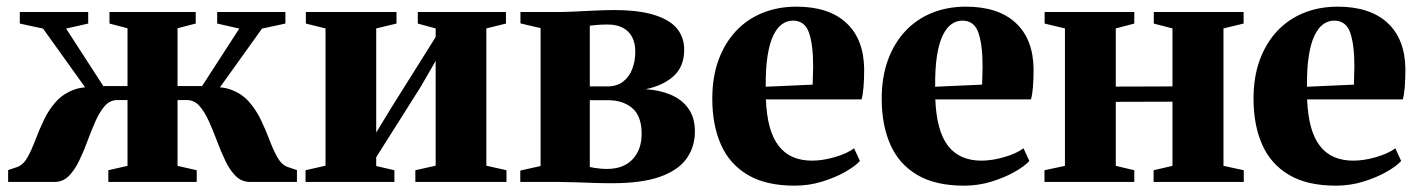

<svg xmlns="http://www.w3.org/2000/svg" viewBox="-20 -560 4365 591"><path d="M5 0V-36.5L33.5 -46Q52.5 -53.5 65 -76.2Q77.5 -99 89 -129.5Q100.5 -160 115.5 -191.5Q130.5 -223 153.2 -248Q176 -273 211 -285Q246 -297 298.5 -287.5L278 -241L112.5 -472L41 -487.5V-523H251.5V-487.5L183.5 -472L298 -295H372.5V-473L317 -487.5V-523H582.5V-487.5L526.5 -473V-295H602L716.5 -472L648.5 -487.5V-523H858.5V-487.5L786.5 -472L621 -241L601 -287.5Q653 -297 688 -285Q723 -273 745.5 -247.8Q768 -222.5 783 -191.2Q798 -160 809.5 -129.2Q821 -98.5 833.8 -75.8Q846.5 -53 865.5 -46L894 -36.5V0H749.5Q724 0 705.8 -18Q687.5 -36 673.8 -64.8Q660 -93.5 648 -125.8Q636 -158 623 -186.8Q610 -215.5 594 -233.8Q578 -252 555 -252H526.5V-49.5L585.5 -36V0H313.5V-36L372.5 -49.5V-252H341Q318.5 -252 302.5 -233.8Q286.5 -215.5 273.8 -186.8Q261 -158 249.2 -125.8Q237.5 -93.5 223.5 -64.8Q209.5 -36 191.5 -18Q173.5 0 148 0Z M920.5 0V-36L982 -50V-472.5L921.5 -487.5V-523H1200.5V-487.5L1138 -472.5V-152L1184.5 -228.5L1321 -446V-472.5L1266 -487.5V-523H1537.5V-487.5L1477 -472.5V-50L1539 -36V0H1258.5V-36L1321 -50V-372.5L1274.5 -292L1138 -76V-49L1194 -36V0Z M1863 4Q1836 4 1806.2 3Q1776.5 2 1748 1Q1719.5 0 1697 0H1581.5V-35L1644 -49V-473.5L1582 -488V-523H1697.5Q1719.5 -523 1749.5 -524.5Q1779.5 -526 1811.5 -527.5Q1843.5 -529 1870 -529Q1945.5 -529 1993.2 -514.2Q2041 -499.5 2063.5 -472.5Q2086 -445.5 2086 -407Q2086 -355.5 2053.8 -326Q2021.5 -296.5 1967.5 -285.5Q2011.5 -282.5 2045.5 -268Q2079.5 -253.5 2099.2 -225.5Q2119 -197.5 2119 -155.5Q2119 -108.5 2093.8 -72.5Q2068.5 -36.5 2012.5 -16.2Q1956.5 4 1863 4ZM1848.5 -40Q1899 -40 1927 -69.5Q1955 -99 1955 -148Q1955 -203 1926.2 -227.2Q1897.5 -251.5 1852.5 -251.5H1795.5V-46Q1801.5 -44.5 1809.8 -43.2Q1818 -42 1828 -41Q1838 -40 1848.5 -40ZM1795.5 -294H1849Q1879 -294 1898 -308.8Q1917 -323.5 1926.2 -347.8Q1935.5 -372 1935.5 -401Q1935.5 -427 1925.8 -445.8Q1916 -464.5 1897.2 -474.5Q1878.5 -484.5 1850.5 -484.5Q1835 -484.5 1821 -483.5Q1807 -482.5 1795.5 -481Z M2426 11.5Q2337.5 11.5 2281.5 -21.8Q2225.5 -55 2199 -115.2Q2172.5 -175.5 2172.5 -256Q2172.5 -322.5 2191.5 -374.8Q2210.5 -427 2245 -464Q2279.5 -501 2327 -520.2Q2374.5 -539.5 2431.5 -539.5Q2530.5 -539.5 2584.5 -490Q2638.5 -440.5 2640 -348.5Q2640 -315 2638 -291.5Q2636 -268 2632 -254H2337.5Q2339.5 -205 2349.2 -169.5Q2359 -134 2376.8 -111Q2394.5 -88 2420.2 -76.8Q2446 -65.5 2479.5 -65.5Q2512.5 -65.5 2550 -76.5Q2587.5 -87.5 2609 -103.5L2627 -64.5Q2612.5 -48.5 2581.8 -31Q2551 -13.5 2510.5 -1Q2470 11.5 2426 11.5ZM2337 -293 2481.5 -299.5Q2482 -314 2482.2 -327Q2482.5 -340 2483 -354.5Q2483 -423 2470 -459.8Q2457 -496.5 2420.5 -496.5Q2403 -496.5 2387.8 -486Q2372.5 -475.5 2360.8 -451.8Q2349 -428 2342.8 -389Q2336.5 -350 2337 -293Z M2947.5 11.5Q2859 11.5 2803 -21.8Q2747 -55 2720.5 -115.2Q2694 -175.5 2694 -256Q2694 -322.5 2713 -374.8Q2732 -427 2766.5 -464Q2801 -501 2848.5 -520.2Q2896 -539.5 2953 -539.5Q3052 -539.5 3106 -490Q3160 -440.5 3161.5 -348.5Q3161.5 -315 3159.5 -291.5Q3157.5 -268 3153.5 -254H2859Q2861 -205 2870.8 -169.5Q2880.5 -134 2898.2 -111Q2916 -88 2941.8 -76.8Q2967.5 -65.5 3001 -65.5Q3034 -65.5 3071.5 -76.5Q3109 -87.5 3130.5 -103.5L3148.5 -64.5Q3134 -48.5 3103.2 -31Q3072.5 -13.5 3032 -1Q2991.5 11.5 2947.5 11.5ZM2858.5 -293 3003 -299.5Q3003.5 -314 3003.8 -327Q3004 -340 3004.5 -354.5Q3004.5 -423 2991.5 -459.8Q2978.5 -496.5 2942 -496.5Q2924.5 -496.5 2909.2 -486Q2894 -475.5 2882.2 -451.8Q2870.5 -428 2864.2 -389Q2858 -350 2858.5 -293Z M3195 0V-36L3258 -49.5V-472.5L3195.5 -487.5V-523H3471.5V-487.5L3414.5 -472.5V-293.5L3589 -294V-472.5L3531.5 -487.5V-523H3808V-487.5L3746 -472.5V-49.5L3808.5 -36V0H3531V-36L3589 -49.5V-247L3414.5 -246.5V-49.5L3471.5 -36V0Z M4092 11.5Q4003.5 11.5 3947.5 -21.8Q3891.5 -55 3865 -115.2Q3838.5 -175.5 3838.5 -256Q3838.5 -322.5 3857.5 -374.8Q3876.5 -427 3911 -464Q3945.5 -501 3993 -520.2Q4040.5 -539.5 4097.5 -539.5Q4196.5 -539.5 4250.5 -490Q4304.5 -440.5 4306 -348.5Q4306 -315 4304 -291.5Q4302 -268 4298 -254H4003.5Q4005.5 -205 4015.2 -169.5Q4025 -134 4042.8 -111Q4060.5 -88 4086.2 -76.8Q4112 -65.5 4145.5 -65.5Q4178.5 -65.5 4216 -76.5Q4253.5 -87.5 4275 -103.5L4293 -64.5Q4278.5 -48.5 4247.8 -31Q4217 -13.5 4176.5 -1Q4136 11.5 4092 11.5ZM4003 -293 4147.5 -299.5Q4148 -314 4148.2 -327Q4148.5 -340 4149 -354.5Q4149 -423 4136 -459.8Q4123 -496.5 4086.5 -496.5Q4069 -496.5 4053.8 -486Q4038.5 -475.5 4026.8 -451.8Q4015 -428 4008.8 -389Q4002.5 -350 4003 -293Z"/></svg>

Font: Merriweather 96pt ExtraBold
Style: Regular
Weight: 800
Version: Version 2.100